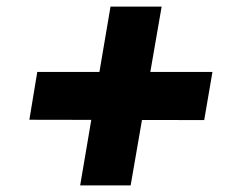

<svg xmlns="http://www.w3.org/2000/svg" viewBox="-20 -560 694 582"><path d="M69 -197 599 -196 624 -342H93ZM315 -540 223 2H376L470 -540Z"/></svg>

Font: Jost
Style: Bold Italic
Weight: 700
Italic angle: -5°
Version: Version 3.710